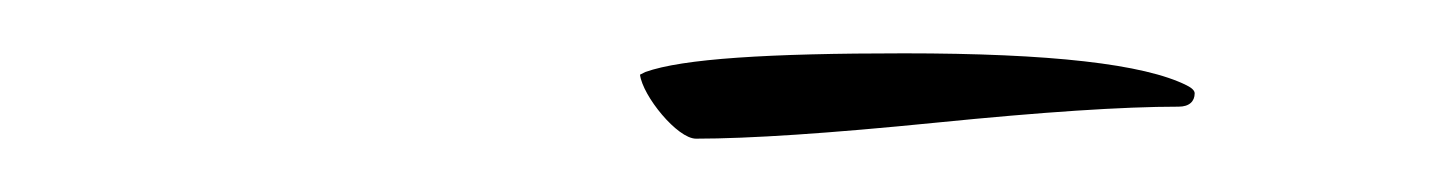

<svg xmlns="http://www.w3.org/2000/svg" viewBox="-20 -644 540 72"><path d="M428 -609C428 -610 427 -611 425 -612C409 -620 374 -624 319 -624C268 -624 236 -622 222 -617L220 -616C221 -608 234 -592 241 -592C261 -592 291 -594 331 -598C371 -602 401 -604 422 -604C426 -604 428 -606 428 -609Z"/></svg>

Font: AlexBrush
Style: Regular
Weight: 400
Designer: Robert E. Leuschke
Foundry: Robert E. Leuschke
Version: Version 1.001